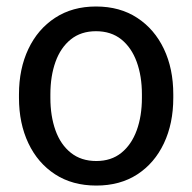

<svg xmlns="http://www.w3.org/2000/svg" viewBox="-20 -558 589 588"><path d="M274.9 10.3Q201.7 10.3 148.7 -24.2Q95.7 -58.6 66.9 -119.4Q38.1 -180.2 38.1 -258.3V-269Q38.1 -347.2 66.9 -408Q95.7 -468.8 148.7 -503.4Q201.7 -538.1 273.9 -538.1Q347.2 -538.1 400.1 -503.4Q453.1 -468.8 481.9 -408.2Q510.7 -347.7 510.7 -269V-258.3Q510.7 -179.7 481.9 -118.9Q453.1 -58.1 400.4 -23.9Q347.7 10.3 274.9 10.3ZM274.9 -64.9Q320.8 -64.9 351.8 -90.1Q382.8 -115.2 398.7 -158.9Q414.6 -202.6 414.6 -258.3V-269Q414.6 -324.7 398.7 -368.4Q382.8 -412.1 351.6 -437.3Q320.3 -462.4 273.9 -462.4Q228 -462.4 196.8 -437.3Q165.5 -412.1 149.9 -368.4Q134.3 -324.7 134.3 -269V-258.3Q134.3 -202.6 149.9 -158.9Q165.5 -115.2 197 -90.1Q228.5 -64.9 274.9 -64.9Z"/></svg>

Font: Roboto Slab LO
Style: Regular
Weight: 400
Designer: Google
Version: Version 2.000